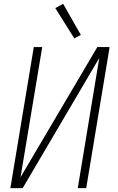

<svg xmlns="http://www.w3.org/2000/svg" viewBox="-20 -980 616 1000"><path d="M34 0H98L497 -678L385 0H429L551 -735H487L87 -57L200 -735H156ZM367 -780 401 -798 309 -960 268 -938Z"/></svg>

Font: Iosevka Sparkle Extralight
Style: Italic
Weight: 200
Italic angle: -9°
Designer: Belleve Invis
Foundry: Belleve Invis
Version: Version 4.5.0; ttfautohint (v1.8.3)